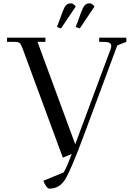

<svg xmlns="http://www.w3.org/2000/svg" viewBox="-20 -927 793 1146"><path d="M22 -677V-702H251V-677H204L429 -66L641 -636Q644 -645 644 -653Q644 -677 602 -677H572V-702H734V-677L680 -656L473 -99Q403 88 369 143.5Q335 199 275 199Q266 199 255 183.5Q244 168 239 152L360 102Q377 75 408 -8L355 14L115 -637Q106 -662 98 -669.5Q90 -677 66 -677ZM320 -766 354 -858Q364 -885 374.5 -896Q385 -907 402 -907Q419 -907 432 -888L344 -757ZM432 -766 466 -858Q476 -885 486.5 -896Q497 -907 514 -907Q531 -907 544 -888L456 -757Z"/></svg>

Font: Dihjauti
Style: Bold
Weight: 700
Designer: T. Christopher White
Version: Version 3.0.0